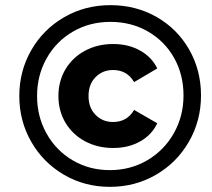

<svg xmlns="http://www.w3.org/2000/svg" viewBox="-20 -723 825 746"><path d="M55 -350Q55 -447 101.5 -528Q148 -609 229 -656Q310 -703 409 -703Q508 -703 588.5 -657Q669 -611 715 -530.5Q761 -450 761 -352Q761 -254 714 -172.5Q667 -91 586 -44Q505 3 407 3Q309 3 228.5 -44Q148 -91 101.5 -172Q55 -253 55 -350ZM693 -352Q693 -433 656.5 -498Q620 -563 555 -600.5Q490 -638 409 -638Q328 -638 263 -600Q198 -562 161 -496Q124 -430 124 -350Q124 -270 161 -204Q198 -138 262.5 -100Q327 -62 407 -62Q487 -62 552.5 -100.5Q618 -139 655.5 -205.5Q693 -272 693 -352ZM207 -350Q207 -408 234.5 -454Q262 -500 310.5 -526Q359 -552 420 -552Q479 -552 524.5 -526.5Q570 -501 591 -457L501 -404Q474 -451 419 -451Q379 -451 351.5 -423.5Q324 -396 324 -350Q324 -304 351.5 -276.5Q379 -249 419 -249Q474 -249 501 -296L591 -244Q570 -199 524.5 -173.5Q479 -148 420 -148Q359 -148 310.5 -174Q262 -200 234.5 -246Q207 -292 207 -350Z"/></svg>

Font: Idrija
Style: Bold Italic
Weight: 700
Italic angle: -11.3°
Designer: Julieta Ulanovsky
Foundry: Julieta Ulanovsky
Version: Version 7.200